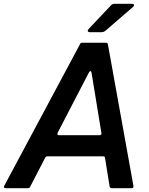

<svg xmlns="http://www.w3.org/2000/svg" viewBox="-56 -987 780 1007"><path d="M-27 0Q-32 0 -34.5 -3.5Q-37 -7 -34 -12L364 -756Q367 -763 376 -763H499Q509 -763 510 -754L644 -11V-9Q644 -5 641.5 -2.5Q639 0 635 0H530Q521 0 519 -9L495 -158Q494 -167 485 -167H193Q184 -167 181 -160L102 -7Q99 0 91 0ZM466 -278Q471 -278 474 -281Q477 -284 476 -289L424 -606Q422 -614 418 -614Q414 -614 411 -608L246 -290Q245 -288 245 -285Q245 -278 253 -278ZM416 -818Q404 -818 404 -826Q404 -830 409 -835L527 -960Q534 -967 545 -967H635Q647 -967 647 -960Q647 -955 641 -950L495 -824Q486 -818 477 -818Z"/></svg>

Font: Open Sauce Two SemiBold Italic
Style: Regular
Weight: 600
Italic angle: -10°
Designer: Alfredo Marco Pradil
Foundry: Creative Sauce Fz LLC
Version: Version 1.477